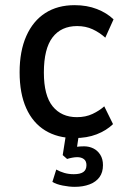

<svg xmlns="http://www.w3.org/2000/svg" viewBox="-20 -526 485 744"><path d="M269 9Q203 9 155 -20.5Q107 -50 81.5 -107Q56 -164 56 -246Q56 -328 82 -386.5Q108 -445 155.5 -475.5Q203 -506 269 -506Q317 -506 355.5 -491Q394 -476 420 -451L388 -380Q366 -400 339 -412.5Q312 -425 279 -425Q217 -425 183.5 -381Q150 -337 150 -245Q150 -156 184 -114Q218 -72 278 -72Q312 -72 338.5 -84.5Q365 -97 384 -114L418 -45Q392 -20 354.5 -5.5Q317 9 269 9ZM270 198Q248 198 223 193Q198 188 183 179L198 131Q212 139 229 144Q246 149 266 149Q291 149 303 140.5Q315 132 315 114Q315 98 305 90.5Q295 83 279 83Q271 83 260 85Q249 87 240 90L223 75L238 -20H288L276 60L253 49Q261 45 275.5 43Q290 41 306 41Q325 41 341.5 49Q358 57 368.5 73.5Q379 90 379 114Q379 142 365.5 160.5Q352 179 327 188.5Q302 198 270 198Z"/></svg>

Font: Nunito Sans 7pt Condensed Medium
Style: Regular
Weight: 500
Width: 3
Designer: Vernon Adams
Foundry: Vernon Adams
Version: Version 3.101;gftools[0.9.27]